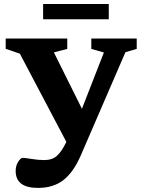

<svg xmlns="http://www.w3.org/2000/svg" viewBox="-20 -709 722 962"><path d="M170.5 232.5Q58.5 232.5 58.5 147.5Q58.5 121 71.2 101.5Q84 82 93 82Q106 82 138.8 87.5Q171.5 93 201.5 93Q242 93 265.5 71.5Q289 50 310.5 6L312.5 2L79.5 -440L8.5 -464.5V-516H317V-464L250 -446.5L390.5 -164L500.5 -446L437.5 -464V-516H665V-464L608.5 -447.5L384 71.5Q347 155.5 296.8 194Q246.5 232.5 170.5 232.5ZM196 -612.5V-689H525V-612.5Z"/></svg>

Font: Newsreader 6pt SemiBold
Style: Regular
Weight: 600
Designer: Hugues Gentile
Foundry: Production Type
Version: Version 1.003; ttfautohint (v1.8.3)